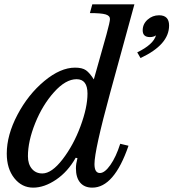

<svg xmlns="http://www.w3.org/2000/svg" viewBox="-20 -850 795 880"><path d="M468 -692Q484 -750 484 -763Q484 -778 464 -784Q444 -790 392 -790L403 -830H596L485 -425Q413 -161 413 -98Q413 -57 438 -57Q460 -57 486 -94Q512 -131 531 -191L569 -182Q503 10 403 10Q367 10 347.5 -13Q328 -36 328 -79Q328 -99 335 -125L327 -127Q291 -63 237 -26.5Q183 10 132 10Q80 10 45.5 -33.5Q11 -77 11 -146Q11 -231 60 -324Q109 -417 183 -478.5Q257 -540 324 -540Q357 -540 374 -528Q391 -516 410 -486ZM108 -134Q108 -98 126 -76.5Q144 -55 174 -55Q217 -55 267 -120Q317 -185 349 -271.5Q381 -358 381 -421Q381 -487 331 -487Q281 -487 228 -428Q175 -369 141.5 -286Q108 -203 108 -134ZM609 -610Q683 -646 695 -688Q684 -680 667 -680Q634 -680 634 -711Q634 -740 656.5 -760Q679 -780 709 -780Q755 -780 755 -733Q755 -645 624 -584Z"/></svg>

Font: Libre Baskerville
Style: Italic
Weight: 400
Italic angle: -15°
Designer: Pablo Impallari, Rodrigo Fuenzalida
Foundry: Pablo Impallari, Rodrigo Fuenzalida
Version: Version 1.051;Glyphs 3.2.3 (3260)